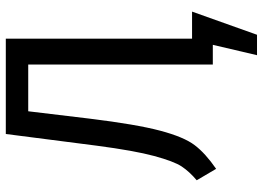

<svg xmlns="http://www.w3.org/2000/svg" viewBox="-141 -605 897 655"><g transform="rotate(-90 307.5 -277.5)"><path d="M503.1 -70.8H595.4L516.4 150.8H446.7L482.1 0H414.9V-629.7H255.4L230.3 -420.5Q210.8 -261 189.2 -179.7Q167.7 -98.5 139.7 -61.8Q111.8 -25.1 59 11.3L20 -54.9Q49.7 -80 67.2 -106.4Q84.6 -132.8 102.8 -200Q121 -267.2 137.9 -395.4L177.9 -706.2H503.1Z"/></g></svg>

Font: Fira Code Fixed
Style: Regular
Weight: 400
Monospace: yes
Designer: Carrois Corporate, Edenspiekermann AG, Nikita Prokopov
Foundry: Carrois Corporate, Edenspiekermann AG, Nikita Prokopov
Version: Version 5.002